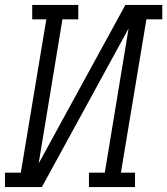

<svg xmlns="http://www.w3.org/2000/svg" viewBox="-33 -755 675 775"><path d="M-13 0V-58H51L154 -677H97V-735H283V-677H219L123 -95L473 -735H622V-677H558L455 -58H512V0H326V-58H390L486 -640L136 0Z"/></svg>

Font: Iosevka Etoile Light Oblique
Style: Regular
Weight: 300
Italic angle: -9°
Designer: Belleve Invis
Foundry: Belleve Invis
Version: Version 15.5.2; ttfautohint (v1.8.4)